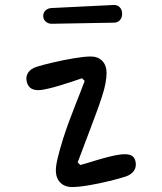

<svg xmlns="http://www.w3.org/2000/svg" viewBox="-20 -756 660 781"><path d="M207.2 -63.2Q207.2 -82 214.7 -113.5Q222.2 -145 236.8 -192Q246.5 -222.7 259.8 -259Q273.2 -295.3 286.8 -329.8Q297.2 -356 307.2 -381.6Q317.2 -407.2 324.5 -426.8L313.7 -437.7Q264.8 -420.7 220.9 -407.5Q177 -394.3 147.2 -390Q124.2 -387.3 109.5 -394.7Q94.8 -402 89.3 -421.5Q83.5 -442.7 93.9 -459.7Q104.3 -476.7 130.3 -484.7Q154.8 -492.3 197.3 -502.3Q239.8 -512.3 282.1 -519.2Q324.3 -526.2 349.7 -526.2Q378.2 -526.2 395.8 -508.4Q413.5 -490.7 413.5 -458.7Q413.5 -441.7 409 -416.7Q404.5 -391.7 394.3 -361.7Q385.3 -333.7 371.7 -296.7Q358 -259.7 344.3 -223.5Q314 -144.8 296 -95.5L306.7 -84.7Q321.8 -88.8 337.9 -93.7Q354 -98.5 370.8 -103.8Q397 -111.7 423.2 -118.3Q449.3 -125 468 -127.3Q494.8 -131 510.7 -125.2Q526.5 -119.5 531 -100.3Q536.2 -78.5 525.2 -62Q514.3 -45.5 490 -37.5Q466.5 -29.8 425.2 -19.7Q383.8 -9.5 341.8 -2.3Q299.8 4.8 272.8 4.8Q254 4.8 239.1 -2.9Q224.2 -10.7 215.7 -26Q207.2 -41.3 207.2 -63.2ZM155.8 -690.3Q155.5 -704 165 -713.2Q174.5 -722.5 189.2 -723.3L441.8 -735.7Q456.7 -736.7 466.6 -726.9Q476.5 -717.2 476.8 -701Q477.2 -684.5 467.8 -674.2Q458.3 -663.8 443.5 -663.8L190.8 -659.3Q176.2 -659.2 166.2 -667.9Q156.2 -676.7 155.8 -690.3Z"/></svg>

Font: Monaspace Radon Var
Style: Regular
Weight: 400
Designer: Riley Cran and the Lettermatic Team
Version: Version 1.000 (Monaspace Radon Var)